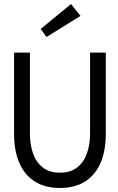

<svg xmlns="http://www.w3.org/2000/svg" viewBox="-20 -921 587 953"><path d="M277.5 12Q202.5 12 152 -20.5Q101.5 -53 75.8 -112.8Q50 -172.5 50 -254.5V-660H128.5V-256.5Q128.5 -205.5 143.2 -161.5Q158 -117.5 190.8 -90.8Q223.5 -64 277.5 -64Q329.5 -64 362.5 -89.5Q395.5 -115 411.2 -158.8Q427 -202.5 427 -256.5V-660H505V-254.5Q505 -173.5 479.5 -113.5Q454 -53.5 403.5 -20.8Q353 12 277.5 12ZM211 -737.5 181.5 -777 332.5 -901 379.5 -842Z"/></svg>

Font: Lucymar Sans
Style: Regular
Weight: 400
Foundry: The League of Moveable Type (original font) / Main changes by Cristiano Sobral with portions from Mirco Monsees
Version: Version 2.001;August 30, 2020;FontCreator 13.0.0.2681 64-bit